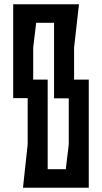

<svg xmlns="http://www.w3.org/2000/svg" viewBox="-20 -882 479 902"><path d="M42 -862V-421H110V-204L88 0H397V-508H328V-658L351 -862ZM150 -775H234V-420H303V-203L289 -87H204V-508H136V-659Z"/></svg>

Font: BackOut Medium
Style: Regular
Weight: 500
Designer: Frank Adebiaye
Foundry: Velvetyne Type Foundry
Version: Version 2.000;hotconv 1.0.109;makeotfexe 2.5.65596